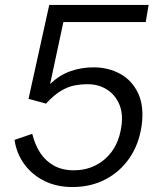

<svg xmlns="http://www.w3.org/2000/svg" viewBox="-20 -743 643 774"><path d="M272 11Q209.5 11 160.2 -13Q111 -37 79 -79.8Q47 -122.5 38.5 -179L110 -203.5Q120.5 -160 142 -127Q163.5 -94 197.5 -75.2Q231.5 -56.5 277.5 -56.5Q352.5 -56.5 405.2 -103.8Q458 -151 469.5 -234.5Q477 -286 460.2 -324Q443.5 -362 410 -382.8Q376.5 -403.5 333.5 -403.5Q304 -403.5 277.8 -398Q251.5 -392.5 224.5 -376Q197.5 -359.5 166.5 -326.5Q164 -325.5 163 -325.5Q162 -325.5 159.5 -327L95 -344.5L178.5 -723H579L567.5 -654H235.5L182 -404.5Q220 -440.5 264 -456Q308 -471.5 357 -471.5Q417 -471.5 465 -445Q513 -418.5 537.2 -366.2Q561.5 -314 551 -237Q540.5 -162 502.2 -106.2Q464 -50.5 405 -19.8Q346 11 272 11Z"/></svg>

Font: Public Sans Thin Light
Style: Italic
Weight: 300
Italic angle: -8°
Version: Version 2.001